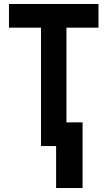

<svg xmlns="http://www.w3.org/2000/svg" viewBox="-20 -734 540 965"><path d="M395 211V-119H314V-595H475V-714H25V-595H186V0H262V211Z"/></svg>

Font: Noto Sans Mono UI Condensed
Style: Bold
Weight: 700
Width: 3
Designer: Monotype Design team
Foundry: Monotype Imaging Inc.
Version: 1.000